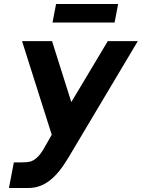

<svg xmlns="http://www.w3.org/2000/svg" viewBox="-20 -933 704 953"><path d="M240.7 -821.3H548.8L566.4 -913.1H258.3ZM24.4 0H122.1C198.2 0 258.3 -48.3 317.9 -147.9L664.1 -729H515.1L334 -426.3L238.3 -729H89.4L236.8 -264.2L196.3 -193.4C175.3 -156.7 151.4 -136.7 129.9 -130.9C120.6 -128.4 106.9 -127 87.9 -127H48.8Z"/></svg>

Font: Hack
Style: Bold Oblique
Weight: 700
Italic angle: -12°
Monospace: yes
Designer: Christopher Simpkins
Foundry: Christopher Simpkins
Version: Version 2.010